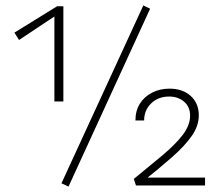

<svg xmlns="http://www.w3.org/2000/svg" viewBox="-20 -682 805 706"><path d="M180 -309V-634L202 -636L50 -535L33 -562L190 -659H213V-309ZM232 4 206 -8 507 -662 532 -650ZM472 -24Q531 -72 577.5 -111Q624 -150 651.5 -185.5Q679 -221 679 -257Q679 -289 657 -308Q635 -327 602 -327Q562 -327 536 -302Q510 -277 510 -239H478Q478 -275 494.5 -301Q511 -327 539.5 -341.5Q568 -356 603 -356Q652 -356 681.5 -329Q711 -302 711 -258Q711 -219 685 -182Q659 -145 612.5 -104Q566 -63 503 -13L510 -29H734V0H480Z"/></svg>

Font: Ysabeau ExtraLight
Style: Regular
Weight: 250
Designer: Christian Thalmann (Catharsis Fonts)
Version: Version 2.002